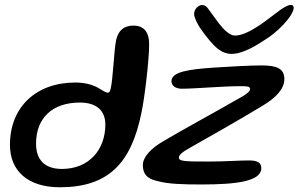

<svg xmlns="http://www.w3.org/2000/svg" viewBox="-20 -745 1230 791"><path d="M933 -523C982.5 -523 1037 -558 1081.5 -587.5C1145.5 -629.5 1206 -705 1186 -722.5C1175.5 -731.5 1144.5 -713 1116.5 -690.5C1054.5 -642.5 994 -598.5 947.5 -598.5C926.5 -598.5 902 -622.5 881.5 -649C865.5 -669.5 852.5 -690 835 -712.5C810.5 -743 771 -708 781.5 -676.5C791.5 -644.5 813 -615 844.5 -577C867 -550.5 894.5 -523 933 -523ZM226.5 26.5C426.5 26.5 520.5 -72.5 562.5 -279.5C575.5 -338 594.5 -498.5 594.5 -562.5C594.5 -613 572.5 -639.5 530 -639.5C490.5 -639.5 468 -620 458.5 -580.5C449.5 -539 446 -420 435.5 -377.5C433 -368.5 430 -363 424 -363C417.5 -363 403 -371.5 387 -381.5C368 -393 336 -405 290.5 -405C129.5 -405 21 -305 21 -148C21 -42 93.5 26.5 226.5 26.5ZM810.5 15C954 15 1056.5 2 1056.5 -52C1056.5 -74 1042.5 -84 1005.5 -84C962 -84 910 -79.5 839.5 -79.5C738.5 -79.5 717 -80.5 717 -96C717 -106.5 731 -119 766.5 -138.5C825 -171.5 964 -250 1059.5 -308C1117.5 -342 1151.5 -379.5 1151.5 -419C1151.5 -462 1121.5 -475.5 1057.5 -475.5C1010.5 -475.5 911.5 -470 861 -466.5C759 -459.5 686.5 -449.5 686.5 -411C686.5 -392.5 701.5 -379.5 729.5 -379.5C784 -379.5 897.5 -390 970.5 -390C996.5 -390 1010.5 -389.5 1010.5 -378C1010.5 -367 990.5 -353 945.5 -329C877 -289 726 -207 657.5 -166C598 -132.5 568.5 -96 568.5 -65C568.5 -30.5 583.5 -8 631 1.5C675 13.5 737 15 810.5 15ZM235 -49C161.5 -49 128.5 -89.5 128.5 -153C128.5 -260.5 197.5 -322.5 309 -322.5C375.5 -322.5 414 -291 414 -232C414 -129 347.5 -49 235 -49Z"/></svg>

Font: Gluten
Style: Italic
Weight: 400
Italic angle: -13°
Designer: Tyler Finck
Foundry: Etcetera Type Company
Version: Version 0.920